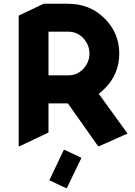

<svg xmlns="http://www.w3.org/2000/svg" viewBox="-20 -757 708 1007"><path d="M319.3 29.3 407.2 70.8 330.6 229.5H325.7L238.8 188.5L314.5 29.3ZM83 9.8H78.1V-675.3L209 -737.3H335Q452.1 -737.3 528.3 -660.6Q605.5 -584 605.5 -476.1Q605.5 -368.2 528.3 -291.5Q513.7 -276.9 498 -265.1L648.9 -56.6L499.5 9.8H494.6L335.9 -214.8H234.4V-62ZM234.4 -361.8H337.9Q385.7 -361.8 417.5 -396.5Q449.2 -431.2 449.2 -476.1Q449.2 -521 417.5 -555.9Q385.7 -590.8 337.9 -590.8H234.4Z"/></svg>

Font: Nova Round
Style: Bold
Weight: 700
Designer: Wojciech Kalinowski "wmk69" (wmk69@o2.pl)
Foundry: Wojciech Kalinowski "wmk69" (wmk69@o2.pl)
Version: Version 3.1.0; 2021-05-23